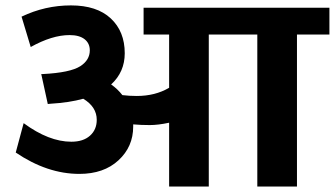

<svg xmlns="http://www.w3.org/2000/svg" viewBox="-20 -680 1221 700"><path d="M596.6 0V-232.6Q556.6 -224 525.8 -224Q494.9 -224 465.6 -226.5V-218.4Q465.6 -145.1 412 -95.6Q358.4 -46 269.5 -46Q152.2 -46 37.4 -123.9L66.2 -231Q158.2 -163.3 240.1 -163.3Q283.6 -163.3 308.1 -185.3Q332.7 -207.3 332.7 -243.2Q332.7 -290.2 283.6 -320Q233.1 -305.9 164.3 -301.8L154.2 -300.8L130.4 -410H136Q236.1 -415.1 273 -438.8Q307.4 -461.1 307.4 -496.5Q307.4 -522.2 288.2 -537.2Q269 -552.1 233.6 -552.1Q169.9 -552.1 92 -508.6L58.6 -619.3Q144.1 -660.3 238.6 -660.3Q333.2 -660.3 384 -612.7Q434.8 -565.2 434.8 -485.8Q434.8 -417.6 385.2 -372.1Q408.5 -355.9 426.2 -333.2Q451.5 -330.1 478.3 -330.1Q546 -330.1 596.6 -360V-554.1H503.5V-651.7H1181V-554.1H1062.7V0H918.1V-554.1H741.2V0Z"/></svg>

Font: Khula
Style: Bold
Weight: 700
Designer: Erin McLaughlin, Steve Matteson
Version: Version 1.000;PS 1.0;hotconv 1.0.72;makeotf.lib2.5.5900; ttf